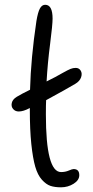

<svg xmlns="http://www.w3.org/2000/svg" viewBox="-20 -780 393 811"><path d="M237.8 11.2Q211.4 11.2 193.1 5.1Q174.8 -1 157 -20.8Q139.2 -40.5 128.9 -75.9Q118.7 -111.3 112.3 -171.4Q106 -231.4 106 -316.9V-324.2L105 -323.2Q78.6 -309.1 59.1 -309.1Q44.4 -309.1 35.4 -319.6Q26.4 -330.1 29.8 -345.2Q33.2 -360.4 50.8 -371.1Q70.8 -383.3 106.9 -400.9Q110.4 -534.7 133.8 -690.9Q140.1 -729 148.7 -744.4Q157.2 -759.8 170.9 -759.8Q202.1 -759.8 202.1 -701.2Q202.1 -675.8 191.7 -594.7Q181.2 -513.7 176.8 -436Q216.8 -455.6 243.2 -471.2Q267.6 -484.9 278.1 -489Q288.6 -493.2 299.8 -493.2Q314 -493.2 321 -481.4Q328.1 -469.7 322.5 -453.4Q316.9 -437 297.9 -425.8Q264.6 -405.8 174.8 -356.9Q173.8 -338.9 173.8 -296.9Q173.8 -53.2 237.8 -53.2Q255.9 -53.2 270.5 -59.6Q285.2 -65.9 291 -65.9Q314.9 -65.9 314.9 -40Q314.9 -19 291 -3.9Q267.1 11.2 237.8 11.2Z"/></svg>

Font: Shantell Sans Normal
Style: Regular
Weight: 300
Designer: Stephen Nixon, Anya Danilova, Shantell Martin
Foundry: Arrow Type
Version: Version 1.006;[559af2be0]